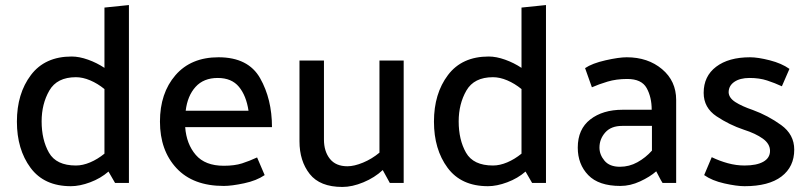

<svg xmlns="http://www.w3.org/2000/svg" viewBox="-20 -725 3209 761"><path d="M281 -419Q206 -419 175.5 -366Q145 -313 145 -244Q145 -171 174 -120Q203 -69 281 -69Q308 -69 337.5 -81.5Q367 -94 394 -116V-372Q367 -394 337.5 -406.5Q308 -419 281 -419ZM491 -705V0H436L410 -45Q379 -18 337.5 -2.5Q296 13 261 13Q155 13 101 -60Q47 -133 47 -243Q47 -354 102.5 -427.5Q158 -501 264 -501Q294 -501 329 -488.5Q364 -476 394 -456V-695Z M1058 -221H714Q719 -154 756 -111Q793 -68 867 -68Q910 -68 939.5 -77.5Q969 -87 999 -101L1029 -31Q997 -9 947.5 1.5Q898 12 867 12Q745 12 679.5 -58.5Q614 -129 614 -243Q614 -356 675.5 -427Q737 -498 846 -498Q964 -498 1011 -415Q1058 -332 1058 -221ZM965 -286Q956 -346 927 -381Q898 -416 843 -416Q787 -416 755 -380.5Q723 -345 716 -286Z M1497 -51Q1465 -21 1420.5 -2.5Q1376 16 1337 16Q1248 16 1207.5 -35.5Q1167 -87 1167 -165V-485H1264V-172Q1264 -125 1287.5 -95.5Q1311 -66 1357 -66Q1384 -66 1419 -80.5Q1454 -95 1484 -120V-485H1580V0H1525Z M1934 -419Q1859 -419 1828.5 -366Q1798 -313 1798 -244Q1798 -171 1827 -120Q1856 -69 1934 -69Q1961 -69 1990.5 -81.5Q2020 -94 2047 -116V-372Q2020 -394 1990.5 -406.5Q1961 -419 1934 -419ZM2144 -705V0H2089L2063 -45Q2032 -18 1990.5 -2.5Q1949 13 1914 13Q1808 13 1754 -60Q1700 -133 1700 -243Q1700 -354 1755.5 -427.5Q1811 -501 1917 -501Q1947 -501 1982 -488.5Q2017 -476 2047 -456V-695Z M2356 -140Q2356 -112 2376 -88Q2396 -64 2437 -64Q2474 -64 2506.5 -82Q2539 -100 2564 -128V-226H2446Q2402 -226 2379 -200Q2356 -174 2356 -140ZM2299 -455Q2327 -474 2380 -486Q2433 -498 2464 -498Q2548 -498 2604 -451Q2660 -404 2660 -329V0H2606Q2599 -11 2593 -23Q2587 -35 2581 -46Q2556 -24 2517 -6Q2478 12 2439 12Q2353 12 2311.5 -31Q2270 -74 2270 -140Q2270 -213 2319.5 -251.5Q2369 -290 2448 -290H2563Q2563 -340 2543 -376Q2523 -412 2466 -412Q2423 -412 2388 -401.5Q2353 -391 2326 -379Z M3079 -383Q3051 -396 3020.5 -406Q2990 -416 2951 -416Q2913 -416 2890.5 -400.5Q2868 -385 2868 -359Q2869 -337 2894.5 -320.5Q2920 -304 2964 -289Q3024 -267 3076 -229.5Q3128 -192 3128 -132Q3128 -64 3077.5 -25.5Q3027 13 2931 13Q2900 13 2851 2Q2802 -9 2771 -31L2801 -102Q2832 -87 2865 -78Q2898 -69 2931 -69Q2979 -69 3005.5 -84Q3032 -99 3032 -127Q3032 -155 3003.5 -175.5Q2975 -196 2928 -211Q2871 -230 2820 -264Q2769 -298 2769 -357Q2769 -423 2818.5 -460.5Q2868 -498 2953 -498Q2984 -498 3031 -486Q3078 -474 3109 -452Z"/></svg>

Font: Palanquin Medium
Style: Regular
Weight: 500
Designer: Pria Ravichandran
Version: Version 1.0.4